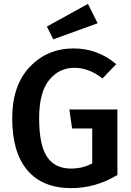

<svg xmlns="http://www.w3.org/2000/svg" viewBox="-20 -956 678 991"><path d="M434 -936 484 -836 255 -753 222 -819ZM360 -706Q484 -706 580 -625L509 -551Q439 -606 364 -606Q284 -606 233 -542Q182 -478 182 -346Q182 -208 222.5 -147Q263 -86 346 -86Q409 -86 456 -113V-293H352L338 -391H586V-53Q474 15 348 15Q200 15 121.5 -77Q43 -169 43 -346Q43 -515 133.5 -610.5Q224 -706 360 -706Z"/></svg>

Font: FiraGO Medium
Style: Regular
Weight: 500
Designer: bBox Type
Foundry: bBox Type GmbH
Version: Version 1.001;PS 001.001;hotconv 1.0.88;makeotf.lib2.5.64775